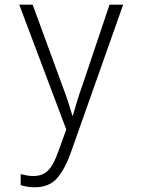

<svg xmlns="http://www.w3.org/2000/svg" viewBox="-20 -552 603 817"><path d="M127 245Q111 245 96.5 242.5Q82 240 68 236V189Q80 192 94 194.5Q108 197 122 197Q161 197 184.5 173.5Q208 150 228 93L262 -1L62 -532H119L244 -191Q259 -152 269 -121Q279 -90 288 -60H290Q299 -92 309 -124.5Q319 -157 332 -193L446 -532H504L283 93Q258 165 224 205Q190 245 127 245Z"/></svg>

Font: Noto Sans Mono SemiCondensed Light
Style: Regular
Weight: 300
Width: 4
Designer: Monotype Design Team
Foundry: Monotype Imaging Inc.
Version: Version 2.014; ttfautohint (v1.8.4.7-5d5b)